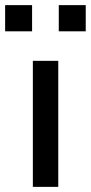

<svg xmlns="http://www.w3.org/2000/svg" viewBox="-38 -728 354 748"><path d="M90 0V-491H189V0ZM191 -606V-708H296V-606ZM-18 -606V-708H87V-606Z"/></svg>

Font: Nunito Sans 10pt SemiExpanded Medium
Style: Regular
Weight: 500
Width: 6
Designer: Vernon Adams
Foundry: Vernon Adams
Version: Version 3.101;gftools[0.9.27]